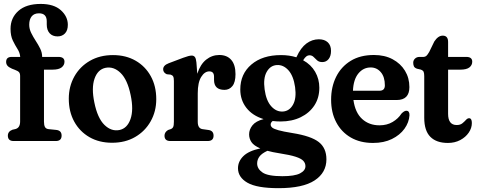

<svg xmlns="http://www.w3.org/2000/svg" viewBox="-20 -736 2491 1002"><path d="M209.5 -100.5Q209.5 -82.5 214.8 -73Q220 -63.5 234 -62L273.5 -58Q301.5 -55 301.5 -28.5Q301.5 0 271 0H51.5Q21 0 21 -28Q21 -50 45 -59L60.5 -62.5Q85 -69 85 -102V-339.5Q85 -352.5 79.5 -359Q74 -365.5 58 -371.5L42.5 -377.5Q25.5 -385 18.8 -393.2Q12 -401.5 12 -413Q12 -439 41 -439H85.5Q84 -460.5 71.5 -480Q59 -499.5 47 -524.2Q35 -549 35 -585.5Q35 -642.5 75.8 -679Q116.5 -715.5 192.5 -715.5Q261 -715.5 297.5 -682.8Q334 -650 334 -606.5Q334 -577 319 -561.5Q304 -546 280.5 -546Q254 -546 239 -562.5Q224 -579 224 -608V-624.5Q224 -666.5 183.5 -666.5Q158 -666.5 145.2 -650.5Q132.5 -634.5 132.5 -607Q132.5 -585 142.8 -564.2Q153 -543.5 166.2 -523.2Q179.5 -503 189.8 -482.2Q200 -461.5 200 -439H285Q316.5 -439 316.5 -414Q316.5 -396 301.5 -384.2Q286.5 -372.5 253.5 -372.5H209.5Z M569.5 -448.5Q637 -448.5 687.8 -419.2Q738.5 -390 767 -338.2Q795.5 -286.5 795.5 -218.5Q795.5 -154.5 766.2 -102.8Q737 -51 685.2 -21Q633.5 9 565 9Q497.5 9 446.8 -20.2Q396 -49.5 367.5 -101.2Q339 -153 339 -221Q339 -285 368 -336.8Q397 -388.5 449 -418.5Q501 -448.5 569.5 -448.5ZM603.5 -57.5Q644 -66 661 -114.5Q678 -163 662 -239Q645.5 -320 609.5 -355.2Q573.5 -390.5 530.5 -382Q490 -373.5 473.2 -325Q456.5 -276.5 472.5 -200.5Q489 -119.5 525 -84.2Q561 -49 603.5 -57.5Z M1005 -410.5 1009.5 -351Q1025.5 -400.5 1056 -424.8Q1086.5 -449 1124.5 -449Q1164.5 -449 1186.8 -423.5Q1209 -398 1209 -349Q1209 -307 1193 -287Q1177 -267 1151.5 -267Q1097 -267 1097 -319V-335.5Q1097 -363.5 1072.5 -363.5Q1048 -363.5 1030 -334.5Q1012 -305.5 1012 -249V-100.5Q1012 -65.5 1037 -62L1069 -57.5Q1094.5 -53.5 1094.5 -28Q1094.5 0 1063.5 0H869Q838.5 0 838.5 -28Q838.5 -46 857 -57.5L870.5 -62Q880 -65.5 883.8 -73.5Q887.5 -81.5 887.5 -100.5V-313.5Q887.5 -330 883.8 -336.8Q880 -343.5 870.5 -346.5L850.5 -348.5Q831.5 -357 831.5 -374.5Q831.5 -395 860.5 -406L936 -434.5Q966.5 -446 980.5 -446Q991 -446 997 -438.5Q1003 -431 1005 -410.5Z M1507 -41.5Q1603.5 -26 1643.5 5.2Q1683.5 36.5 1683.5 95.5Q1683.5 165 1622 205.5Q1560.5 246 1433.5 246Q1320.5 246 1271.2 217.5Q1222 189 1222 142Q1222 106.5 1249.8 79Q1277.5 51.5 1338.5 38.5Q1304.5 24 1292.2 5.5Q1280 -13 1280 -34.5Q1280 -60 1297.5 -82Q1315 -104 1355.5 -114.5Q1297.5 -132.5 1265.8 -173.2Q1234 -214 1234 -269Q1234 -350 1291.8 -399.2Q1349.5 -448.5 1446.5 -448.5Q1490 -448.5 1526.5 -437L1528 -439.5Q1549.5 -487 1579.2 -509Q1609 -531 1644 -531Q1673.5 -531 1690.5 -515.2Q1707.5 -499.5 1707.5 -470.5Q1707.5 -443.5 1695 -427.8Q1682.5 -412 1662 -412Q1645 -412 1635 -421Q1625 -430 1616.5 -438.8Q1608 -447.5 1594.5 -447.5Q1586.5 -447.5 1578.8 -441.8Q1571 -436 1562 -421.5Q1603 -399 1624.8 -361.2Q1646.5 -323.5 1646.5 -278Q1646.5 -225.5 1620.8 -186Q1595 -146.5 1549.2 -124.2Q1503.5 -102 1444 -102Q1423 -102 1403 -104.5Q1392.5 -96.5 1392.5 -86Q1392.5 -77.5 1400.2 -70.5Q1408 -63.5 1432.5 -56.5Q1457 -49.5 1507 -41.5ZM1424 -396.5Q1390.5 -394 1371.8 -360.8Q1353 -327.5 1361 -269.5Q1369 -210.5 1395.8 -181Q1422.5 -151.5 1457 -154Q1490.5 -156.5 1509.2 -189.8Q1528 -223 1520 -281.5Q1511.5 -340.5 1484.8 -369.8Q1458 -399 1424 -396.5ZM1322 117Q1322 145 1350 164.2Q1378 183.5 1453.5 183.5Q1517.5 183.5 1545.8 168.8Q1574 154 1574 131.5Q1574 115.5 1563 103.5Q1552 91.5 1522.8 82Q1493.5 72.5 1438.5 64Q1402.5 58.5 1375.5 51Q1345.5 65 1333.8 81.2Q1322 97.5 1322 117Z M2116.5 -281.5Q2116.5 -214 2050 -214H1824.5Q1833.5 -148.5 1869.8 -115.2Q1906 -82 1960.5 -82Q1999.5 -82 2029 -99.5Q2058.5 -117 2075 -143Q2089.5 -158 2100.5 -158Q2117.5 -158 2117 -134.5Q2114.5 -97 2090.8 -64Q2067 -31 2025.2 -10.5Q1983.5 10 1926.5 10Q1859.5 10 1810.5 -18.5Q1761.5 -47 1734.8 -97.8Q1708 -148.5 1708 -215.5Q1708 -282.5 1734.2 -335.2Q1760.5 -388 1810.2 -418.5Q1860 -449 1931.5 -449Q1987.5 -449 2029 -426.8Q2070.5 -404.5 2093.5 -366.8Q2116.5 -329 2116.5 -281.5ZM1914.5 -384Q1876 -384 1850.2 -352.5Q1824.5 -321 1822 -262.5H1960.5Q1988.5 -262.5 1988.5 -290.5Q1988.5 -334.5 1967.5 -359.2Q1946.5 -384 1914.5 -384Z M2175.5 -373 2156 -377.5Q2143.5 -382 2140 -390Q2136.5 -398 2136.5 -408.5Q2136.5 -421.5 2145.8 -430.2Q2155 -439 2169.5 -439H2190.5Q2198.5 -439 2204.8 -444.2Q2211 -449.5 2220 -465L2246.5 -519.5Q2266.5 -550 2290.5 -550Q2318.5 -550 2318.5 -517V-439H2413.5Q2444.5 -439 2444.5 -414Q2444.5 -396 2429.8 -384.2Q2415 -372.5 2381.5 -372.5H2318.5V-142Q2318.5 -83.5 2363.5 -83.5Q2382 -83.5 2393 -92.5Q2404 -101.5 2411.8 -110.2Q2419.5 -119 2428 -119Q2442.5 -119 2442.5 -94Q2442.5 -67.5 2426.2 -43.8Q2410 -20 2381.8 -5Q2353.5 10 2317.5 10Q2257.5 10 2225.8 -22Q2194 -54 2194 -121.5V-338Q2194 -353 2191 -360.8Q2188 -368.5 2175.5 -373Z"/></svg>

Font: Fraunces 144pt SuperSoft SemiBold
Style: Regular
Weight: 600
Version: Version 1.000;[b76b70a41]